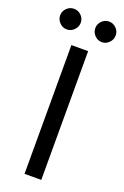

<svg xmlns="http://www.w3.org/2000/svg" viewBox="-196 -930 636 981"><g transform="rotate(20 122.0 -439.5)"><path d="M77 0V-700H168V0ZM27 -767Q4 -767 -12.5 -784Q-29 -801 -29 -823Q-29 -846 -12.5 -862.5Q4 -879 27 -879Q50 -879 66.5 -862.5Q83 -846 83 -823Q83 -801 66.5 -784Q50 -767 27 -767ZM217 -767Q195 -767 178.5 -784Q162 -801 162 -823Q162 -846 178.5 -862.5Q195 -879 217 -879Q240 -879 256.5 -862.5Q273 -846 273 -823Q273 -801 256.5 -784Q240 -767 217 -767Z"/></g></svg>

Font: Zen Kaku Gothic Antique Medium
Style: Regular
Weight: 500
Designer: Yoshimichi Ohira
Foundry: Positype
Version: Version 1.002